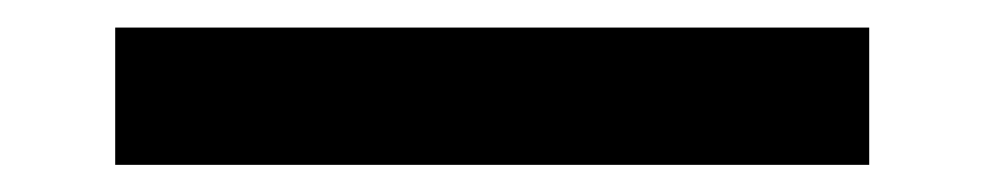

<svg xmlns="http://www.w3.org/2000/svg" viewBox="-20 -420 718 140"><path d="M613.8 -299.8H64V-399.9H613.8Z"/></svg>

Font: Bruno Ace
Style: Regular
Weight: 400
Designer: Astigmatic (AOETI)
Foundry: Astigmatic (AOETI)
Version: Version 1.000